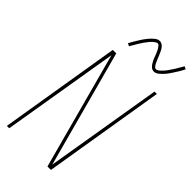

<svg xmlns="http://www.w3.org/2000/svg" viewBox="-293 -1029 1097 1097"><g transform="rotate(45 255.0 -480.5)"><path d="M16 0 137 -735H165L356 -27L474 -735H493L372 0H344L153 -708L35 0ZM390 -813Q383 -813 377 -815.5Q371 -818 366.5 -822Q362 -826 358.5 -830.5Q355 -835 352 -840Q349 -845 346 -850.5Q343 -856 340.5 -861.5Q338 -867 336 -872.5Q334 -878 331.5 -884.5Q329 -891 326.5 -897Q324 -903 321.5 -908.5Q319 -914 316.5 -918.5Q314 -923 310 -929Q306 -935 302 -939Q298 -943 292 -943Q287 -943 285 -941.5Q283 -940 279 -938Q275 -936 270 -932Q265 -928 259.5 -922Q254 -916 251.5 -913.5Q249 -911 247 -907.5Q245 -904 242.5 -901Q240 -898 237 -894.5Q234 -891 231.5 -887Q229 -883 226 -878.5Q223 -874 220 -869.5Q217 -865 214 -860Q211 -855 208 -849.5Q205 -844 201.5 -838.5Q198 -833 194.5 -827Q191 -821 188 -815L171 -823Q177 -835 183 -845Q189 -855 194.5 -864Q200 -873 205 -881Q210 -889 215 -896.5Q220 -904 225 -910Q230 -916 234 -921.5Q238 -927 246 -935Q254 -943 261.5 -949Q269 -955 276 -958Q283 -961 292 -961Q298 -961 304 -958.5Q310 -956 314.5 -952.5Q319 -949 323 -944Q327 -939 330 -934Q333 -929 335.5 -923.5Q338 -918 340.5 -912.5Q343 -907 345.5 -901.5Q348 -896 350.5 -889.5Q353 -883 355.5 -877Q358 -871 360.5 -865.5Q363 -860 365 -855.5Q367 -851 371 -845Q375 -839 379 -835Q383 -831 390 -831Q394 -831 396.5 -832.5Q399 -834 403 -836Q407 -838 411.5 -842Q416 -846 421.5 -852Q427 -858 429.5 -860.5Q432 -863 434.5 -866.5Q437 -870 439.5 -873Q442 -876 444.5 -880Q447 -884 449.5 -887.5Q452 -891 455 -895.5Q458 -900 461 -904.5Q464 -909 467 -914Q470 -919 473 -924.5Q476 -930 479.5 -935.5Q483 -941 486.5 -947Q490 -953 493 -959L510 -951Q504 -939 498.5 -929Q493 -919 487 -910Q481 -901 476 -893Q471 -885 466 -877.5Q461 -870 456.5 -864Q452 -858 447.5 -852.5Q443 -847 435 -839Q427 -831 419.5 -825Q412 -819 405 -816Q398 -813 390 -813Z"/></g></svg>

Font: Iosevka Curly Thin Oblique
Style: Regular
Weight: 100
Italic angle: -9°
Monospace: yes
Designer: Belleve Invis
Foundry: Belleve Invis
Version: Version 11.1.0; ttfautohint (v1.8.3)